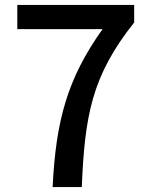

<svg xmlns="http://www.w3.org/2000/svg" viewBox="-20 -757 610 777"><path d="M193 0H311C323 -288 351 -450 523 -666V-737H50V-639H395C253 -440 206 -269 193 0Z"/></svg>

Font: Noto Sans CJK SC Medium
Style: Regular
Weight: 500
Designer: Ryoko NISHIZUKA 西塚涼子 (kana, bopomofo & ideographs); Paul D. Hunt (Latin, Greek & Cyrillic); Sandoll Communications 산돌커뮤니
Foundry: Adobe
Version: Version 2.004;hotconv 1.0.118;makeotfexe 2.5.65603